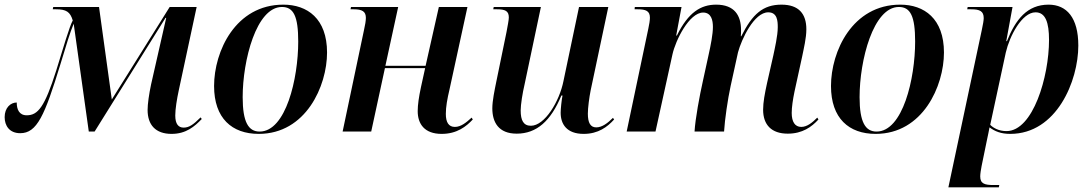

<svg xmlns="http://www.w3.org/2000/svg" viewBox="-29 -566 4687 826"><path d="M709 10C772 10 808 -22 839 -54L834 -61C802 -29 784 -17 761 -17C739 -17 725 -32 725 -69C725 -97 732 -140 740 -177L817 -536H701L452 -138L397 -536H200L198 -526H212C256 -526 273 -515 284 -478C270 -453 243 -360 213 -263C163 -105 134 -70 86 -70C53 -70 43 -96 43 -125C16 -125 -9 -102 -9 -62C-9 -26 11 7 58 7C130 7 163 -68 231 -290C256 -372 271 -423 288 -464L353 0H378L683 -489H686L621 -203C612 -161 606 -118 606 -93C606 -29 640 10 709 10Z M1084 10C1287 10 1378 -196 1378 -340C1378 -486 1293 -546 1190 -546C984 -546 892 -345 892 -196C892 -57 969 10 1084 10ZM1088 0C1040 0 1015 -40 1015 -148C1015 -307 1074 -536 1184 -536C1234 -536 1254 -496 1254 -387C1254 -228 1201 0 1088 0Z M1871 10C1937 10 1977 -22 2005 -52L2000 -60C1977 -39 1954 -20 1928 -20C1901 -20 1889 -40 1889 -76C1889 -106 1895 -140 1905 -182L1982 -536H1859L1802 -283H1629L1684 -536H1481L1479 -526H1492C1529 -526 1545 -517 1545 -489C1545 -478 1542 -458 1537 -437L1445 0H1568L1627 -273H1800L1782 -191C1773 -149 1768 -115 1768 -88C1768 -33 1797 10 1871 10Z M2482 10C2545 10 2584 -20 2613 -52L2608 -59C2585 -36 2561 -18 2536 -18C2511 -18 2500 -38 2500 -77C2500 -102 2506 -147 2512 -177L2588 -536H2462L2395 -217C2378 -131 2315 -25 2255 -25C2223 -25 2211 -48 2211 -91C2211 -116 2219 -166 2228 -204L2298 -536H2095L2093 -526H2109C2144 -526 2160 -519 2160 -491C2160 -480 2155 -455 2150 -428L2106 -214C2099 -179 2089 -133 2089 -100C2089 -41 2115 9 2194 9C2280 9 2341 -46 2386 -155H2391C2387 -136 2383 -97 2383 -81C2383 -32 2409 10 2482 10Z M3360 9C3423 9 3463 -20 3492 -52L3487 -60C3467 -40 3444 -20 3418 -20C3391 -20 3377 -42 3377 -80C3377 -105 3382 -138 3389 -172L3422 -323C3429 -358 3440 -402 3440 -440C3440 -506 3408 -546 3333 -546C3254 -546 3208 -506 3160 -410H3158C3159 -417 3159 -428 3159 -437C3159 -499 3131 -546 3052 -546C2986 -546 2932 -513 2883 -413H2880L2903 -536H2702L2701 -526H2714C2749 -526 2767 -519 2767 -490C2767 -479 2764 -460 2760 -442L2667 0H2791L2864 -332C2877 -392 2936 -512 2996 -512C3031 -512 3038 -479 3038 -450C3038 -419 3029 -373 3019 -328L2995 -218C2981 -156 2962 -54 2959 0H3086C3089 -51 3102 -140 3114 -195L3146 -341C3161 -397 3215 -513 3276 -513C3315 -513 3317 -476 3317 -449C3317 -412 3304 -357 3298 -328L3271 -209C3261 -163 3254 -126 3254 -94C3254 -29 3290 9 3360 9Z M3738 10C3941 10 4032 -196 4032 -340C4032 -486 3947 -546 3844 -546C3638 -546 3546 -345 3546 -196C3546 -57 3623 10 3738 10ZM3742 0C3694 0 3669 -40 3669 -148C3669 -307 3728 -536 3838 -536C3888 -536 3908 -496 3908 -387C3908 -228 3855 0 3742 0Z M4195 -438 4051 240H4268L4270 230H4246C4208 230 4188 225 4188 193C4188 182 4191 163 4194 148L4217 36C4222 14 4224 2 4228 -18C4251 -1 4277 10 4317 10C4517 10 4610 -218 4610 -370C4610 -490 4560 -546 4482 -546C4390 -546 4340 -482 4303 -389H4300L4327 -536H4134L4132 -526H4149C4186 -526 4203 -518 4203 -488C4203 -479 4200 -461 4195 -438ZM4301 -2C4267 -2 4244 -16 4231 -29L4298 -340C4314 -410 4367 -513 4426 -513C4469 -513 4484 -469 4484 -394C4484 -236 4415 -2 4301 -2Z"/></svg>

Font: Noto Serif Display SemiCondensed SemiBold
Style: Italic
Weight: 600
Width: 4
Italic angle: -12°
Designer: Monotype Design Team
Foundry: Monotype Imaging Inc.
Version: Version 2.009